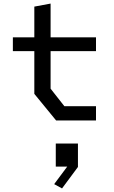

<svg xmlns="http://www.w3.org/2000/svg" viewBox="-20 -674 640 1074"><path d="M294 0 172 -149V-388H52V-465H172V-637L263 -654V-465H517V-388H263V-178L340 -80H517V0ZM283 356 356 258H292V129H416V260L327 380Z"/></svg>

Font: Moralerspace Krypton JPDOC
Style: Regular
Weight: 400
Version: v0.0.6; ttfautohint (v1.8.4.7-5d5b-dirty) -l 6 -r 45 -G 200 